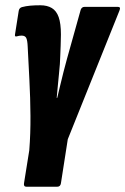

<svg xmlns="http://www.w3.org/2000/svg" viewBox="-20 -523 475 728"><path d="M80 185Q69 185 71 172L91 47Q96 -16 95.5 -84Q95 -152 91.5 -219Q88 -286 85 -346Q84 -370 79.5 -379Q75 -388 62 -388Q53 -388 43 -385Q39 -384 37.5 -386Q36 -388 37 -393L51 -482Q53 -493 63 -496Q78 -500 94.5 -501.5Q111 -503 133 -503Q159 -503 176.5 -492.5Q194 -482 202.5 -458Q211 -434 211 -392Q211 -371 210 -350.5Q209 -330 208.5 -311.5Q208 -293 207 -280Q206 -264 203.5 -241.5Q201 -219 199 -195Q197 -171 195 -152H197Q201 -169 207.5 -196Q214 -223 221 -251Q228 -279 234 -300L286 -486Q290 -497 301 -497H427Q439 -497 433 -483L237 5L211 172Q209 185 197 185Z"/></svg>

Font: Sofia Sans Extra Condensed Black
Style: Italic
Weight: 900
Italic angle: -9°
Version: Version 4.100